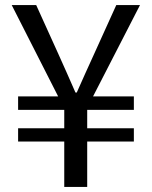

<svg xmlns="http://www.w3.org/2000/svg" viewBox="-20 -733 595 753"><path d="M232 0H322V-178H505V-230H322V-302H505V-355H345L529 -713H436L349 -521C326 -472 305 -423 281 -370H276C253 -423 231 -472 209 -521L122 -713H26L208 -355H51V-302H232V-230H51V-178H232Z"/></svg>

Font: ChiuKong Gothic CL
Style: Regular
Weight: 400
Designer: Ryoko NISHIZUKA 西塚涼子 (kana, bopomofo & ideographs); Paul D. Hunt (Latin, Greek & Cyrillic); Sandoll Communications 산돌커뮤니
Foundry: Adobe
Version: Version 1.300